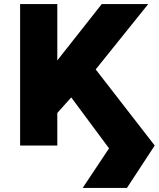

<svg xmlns="http://www.w3.org/2000/svg" viewBox="-20 -720 786 950"><path d="M389 210 519.5 14 332.5 -238 263.5 -161V0H79.5V-700H263.5V-421L483.5 -700H713.5L453.5 -376.5L745.5 0L608 210Z"/></svg>

Font: Geologica ExtraBold
Style: Regular
Weight: 800
Designer: Sindre Bremnes, Frode Helland
Foundry: Monokrom Skriftforlag AS
Version: Version 1.010;gftools[0.9.28]